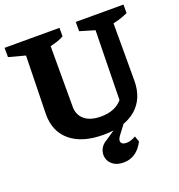

<svg xmlns="http://www.w3.org/2000/svg" viewBox="-150 -780 1034 1108"><g transform="rotate(-20 367.0 -226.5)"><path d="M367 12Q237 12 165.5 -47Q94 -106 94 -211L102 -571L1 -598V-655H338V-603Q321 -593 301.5 -586.5Q282 -580 254 -573V-202Q254 -150 289.5 -121Q325 -92 389 -92Q476 -92 521 -145L529 -571L438 -598V-655H731V-603Q710 -593 687.5 -585.5Q665 -578 640 -573V-222Q640 -110 568 -49Q496 12 367 12ZM421 202Q383 202 359 185Q335 168 328 142Q321 116 332 89Q343 62 376 44L477 -25H509L456 45Q437 69 442.5 85Q448 101 476 101Q490 101 504.5 96Q519 91 533 83L545 118Q502 202 421 202Z"/></g></svg>

Font: Piazzolla SC
Style: Bold
Weight: 700
Designer: Juan Pablo del Peral
Foundry: Huerta Tipografica
Version: Version 1.330